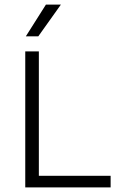

<svg xmlns="http://www.w3.org/2000/svg" viewBox="-20 -820 511 840"><path d="M90.5 0V-595H150V-51H464V0ZM93 -661 181 -800H246.5L147.5 -661Z"/></svg>

Font: Encode Sans SC Light
Style: Regular
Weight: 300
Version: Version 3.002